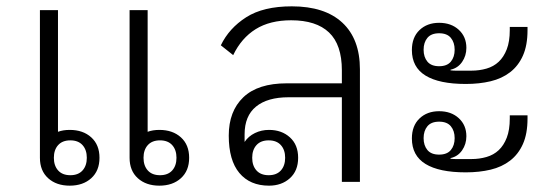

<svg xmlns="http://www.w3.org/2000/svg" viewBox="-20 -574 1751 606"><path d="M200 12Q158 12 132 -11.5Q106 -35 106 -76V-542H163V-158Q179 -164 200 -164Q242 -164 268 -140.5Q294 -117 294 -76Q294 -35 268 -11.5Q242 12 200 12ZM202 -21Q227 -21 240.5 -36Q254 -51 254 -76Q254 -101 240.5 -116Q227 -131 202 -131Q177 -131 163.5 -116Q150 -101 150 -76Q150 -51 163.5 -36Q177 -21 202 -21ZM483 12Q441 12 415 -11.5Q389 -35 389 -76V-542H446V-158Q462 -164 483 -164Q525 -164 551 -140.5Q577 -117 577 -76Q577 -35 551 -11.5Q525 12 483 12ZM485 -21Q510 -21 523.5 -36Q537 -51 537 -76Q537 -101 523.5 -116Q510 -131 485 -131Q460 -131 446.5 -116Q433 -101 433 -76Q433 -51 446.5 -36Q460 -21 485 -21Z M829 12Q769 12 735.5 -28Q702 -68 702 -146Q702 -223 748 -267Q794 -311 885 -311H1059V-352Q1059 -433 1018.5 -471.5Q978 -510 899 -510Q832 -510 787 -482Q742 -454 716 -400L677 -431Q703 -485 757 -519.5Q811 -554 901 -554Q1005 -554 1060.5 -502.5Q1116 -451 1116 -355V0H1059V-267H891Q824 -267 788 -237.5Q752 -208 752 -150V-126Q764 -144 784.5 -154Q805 -164 829 -164Q869 -164 895 -140.5Q921 -117 921 -76Q921 -35 895 -11.5Q869 12 829 12ZM828 -21Q853 -21 866.5 -36Q880 -51 880 -76Q880 -101 866.5 -116Q853 -131 828 -131Q803 -131 789.5 -116Q776 -101 776 -76Q776 -51 789.5 -36Q803 -21 828 -21Z M1450 -309Q1366 -309 1323 -335.5Q1280 -362 1280 -416Q1280 -456 1304 -479Q1328 -502 1366 -502Q1404 -502 1428 -480Q1452 -458 1452 -423Q1452 -398 1438.5 -378.5Q1425 -359 1402 -354V-352Q1410 -351 1417.5 -351Q1425 -351 1432 -351H1468Q1493 -351 1515.5 -357.5Q1538 -364 1554 -379Q1570 -394 1579.5 -418.5Q1589 -443 1589 -479V-489H1645V-479Q1645 -431 1630.5 -398.5Q1616 -366 1590 -346Q1564 -326 1528.5 -317.5Q1493 -309 1450 -309ZM1450 -30Q1366 -30 1323 -56.5Q1280 -83 1280 -137Q1280 -177 1304 -200Q1328 -223 1366 -223Q1404 -223 1428 -201Q1452 -179 1452 -144Q1452 -119 1438.5 -99.5Q1425 -80 1402 -75V-73Q1410 -72 1417.5 -72Q1425 -72 1432 -72H1468Q1493 -72 1515.5 -78.5Q1538 -85 1554 -100Q1570 -115 1579.5 -139.5Q1589 -164 1589 -200V-210H1645V-200Q1645 -152 1630.5 -119.5Q1616 -87 1590 -67Q1564 -47 1528.5 -38.5Q1493 -30 1450 -30ZM1366 -365Q1391 -365 1403 -379.5Q1415 -394 1415 -417Q1415 -440 1403 -454.5Q1391 -469 1366 -469Q1341 -469 1329 -454.5Q1317 -440 1317 -417Q1317 -394 1329 -379.5Q1341 -365 1366 -365ZM1366 -86Q1391 -86 1403 -100.5Q1415 -115 1415 -138Q1415 -161 1403 -175.5Q1391 -190 1366 -190Q1341 -190 1329 -175.5Q1317 -161 1317 -138Q1317 -115 1329 -100.5Q1341 -86 1366 -86Z"/></svg>

Font: IBM Plex Sans Thai Looped Light
Style: Regular
Weight: 300
Designer: Mike Abbink, Paul van der Laan, Pieter van Rosmalen, Ben Mitchell, Mark Frömberg
Foundry: Bold Monday
Version: Version 1.1